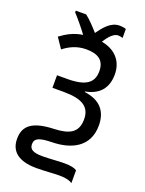

<svg xmlns="http://www.w3.org/2000/svg" viewBox="-192 -947 947 1250"><g transform="rotate(20 281.5 -321.5)"><path d="M467 214V125C452 115 427 108 380 108C336 108 284 114 229 114C166 114 139 99 139 63C139 21 173 9 257 7C388 5 507 -49 507 -199C507 -295 458 -359 346 -373V-377C439 -394 491 -450 491 -547C491 -636 438 -701 339 -719C365 -762 396 -794 425 -794C436 -794 450 -791 457 -788V-850C447 -854 431 -857 411 -857C352 -857 310 -804 277 -757C245 -793 210 -830 182 -851H110V-839C138 -809 182 -756 209 -719C147 -710 101 -684 58 -652L106 -581C145 -611 194 -638 262 -638C347 -638 389 -604 389 -533C389 -457 345 -414 210 -414H139V-327H217C345 -327 403 -291 403 -204C403 -109 341 -83 242 -79C94 -74 36 -29 36 63C36 144 87 200 220 200C276 200 337 194 379 194C426 194 454 204 467 214Z"/></g></svg>

Font: Noto Sans Mono SemiCondensed Medium
Style: Regular
Weight: 500
Width: 4
Designer: Monotype Design Team
Foundry: Monotype Imaging Inc.
Version: Version 2.014